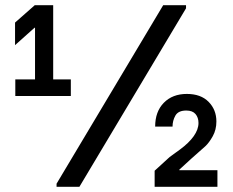

<svg xmlns="http://www.w3.org/2000/svg" viewBox="-20 -720 897 740"><path d="M253 -350H39V-414H115V-613H113L38 -546V-633L114 -700H185V-414H253ZM697 -688 286 0H198V-12L609 -700H697ZM818 -64V0H576V-62L634 -115Q640 -119 674 -144Q708 -169 726.5 -195Q745 -221 745 -246Q745 -267 733.5 -280.5Q722 -294 698 -294Q667 -294 656 -274.5Q645 -255 645 -232H578Q578 -290 611.5 -324Q645 -358 700 -358Q754 -358 784 -327.5Q814 -297 814 -252Q814 -220 800 -195Q786 -170 771.5 -156.5Q757 -143 719 -110L671 -66V-64Z"/></svg>

Font: Be Vietnam Medium
Style: Regular
Weight: 500
Designer: Gabriel Lam
Foundry: TypeRant
Version: Version 4.000